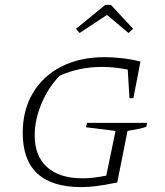

<svg xmlns="http://www.w3.org/2000/svg" viewBox="-20 -760 674 786"><path d="M313 6Q73 6 73 -216Q73 -309 114.5 -379Q156 -449 231.5 -487.5Q307 -526 408 -526Q439 -526 477 -522Q515 -518 555 -508L526 -358H510L503 -475Q449 -486 398 -486Q351 -486 307.5 -477Q264 -468 224 -450Q177 -401 149.5 -335Q122 -269 122 -206Q122 -121 173 -75.5Q224 -30 318 -30Q360 -30 415 -41L453 -224L332 -239L336 -257H582L579 -241Q565 -236 545.5 -232Q526 -228 502 -224L460 -13Q406 -2 373.5 2Q341 6 313 6ZM434 -740 525 -642 506 -625 418 -699 306 -625 291 -642 411 -740Z"/></svg>

Font: Piazzolla SC ExtraLight
Style: Italic
Weight: 200
Italic angle: -11.3°
Designer: Juan Pablo del Peral
Foundry: Huerta Tipografica
Version: Version 1.330